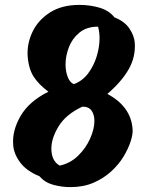

<svg xmlns="http://www.w3.org/2000/svg" viewBox="-20 -750 610 785"><path d="M268 15Q232 15 197.5 5.5Q163 -4 142 -29Q88 -51 62 -86.5Q36 -122 34 -157Q29 -215 64 -275.5Q99 -336 178 -375Q139 -404 118 -436Q97 -468 93 -521Q90 -571 112.5 -619Q135 -667 183.5 -698.5Q232 -730 305 -730Q348 -730 387 -718.5Q426 -707 448 -679Q489 -663 509 -633.5Q529 -604 531 -575Q535 -518 506.5 -467.5Q478 -417 419 -366Q516 -314 522 -222Q524 -203 514.5 -173Q505 -143 485.5 -110.5Q466 -78 435 -49.5Q404 -21 362.5 -3Q321 15 268 15ZM282 -406Q317 -419 340 -449.5Q363 -480 375 -518.5Q387 -557 387 -593Q387 -619 381 -641Q334 -641 304.5 -616.5Q275 -592 261.5 -556.5Q248 -521 248 -487Q248 -458 257 -435Q266 -412 282 -406ZM224 -73Q267 -82 299 -113Q331 -144 348.5 -183.5Q366 -223 366 -255Q366 -281 354.5 -297.5Q343 -314 317 -314Q250 -283 220 -234Q190 -185 190 -143Q190 -92 224 -73Z"/></svg>

Font: Protest Riot
Style: Regular
Weight: 400
Designer: Octavio Pardo
Foundry: Ashler Design
Version: Version 2.005; ttfautohint (v1.8.4.7-5d5b)